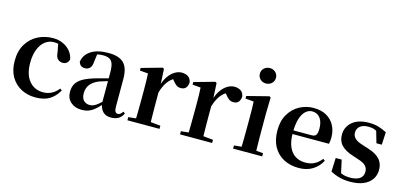

<svg xmlns="http://www.w3.org/2000/svg" viewBox="-70 -1273 3704 1762"><g transform="rotate(15 1782.5 -392.0)"><path d="M308.1 16.2Q233.1 16.2 172.2 -16Q111.3 -48.3 75.4 -109.8Q39.6 -171.4 39.6 -259.7Q39.6 -354.7 79.5 -419.9Q119.4 -485 185.1 -518.5Q250.9 -551.9 329 -551.9Q380.5 -551.9 422.8 -532.5Q465.2 -513.2 492.8 -479.5Q520.4 -445.8 528 -402.4Q514.4 -355.6 469.4 -355.6Q441.9 -355.6 422.1 -373.6Q402.4 -391.6 399.6 -436.8L381.8 -530.1L449.7 -486.3Q420.8 -503.2 396.1 -510.6Q371.4 -518 344.6 -518Q298.2 -518 261.2 -489.4Q224.1 -460.7 202.9 -407.1Q181.7 -353.5 181.7 -277.6Q181.7 -168.4 232 -108Q282.4 -47.5 365.2 -47.5Q409.5 -47.5 445.8 -66.7Q482.2 -85.9 509.9 -121.4L527.8 -108.4Q492.1 -45.4 440.3 -14.6Q388.5 16.2 308.1 16.2Z M746.6 16.2Q684.2 16.2 643.8 -19.4Q603.3 -54.9 603.3 -117.6Q603.3 -161.2 622 -193.6Q640.7 -226.1 685.1 -251.5Q729.6 -277 805.4 -297.9Q844.8 -309.4 894.4 -322Q944 -334.6 984 -344.4V-318.9Q944 -308.9 904 -297.6Q863.9 -286.4 837.1 -276.7Q783.3 -254.9 756.1 -220.6Q728.8 -186.4 728.8 -135.9Q728.8 -90.4 751.1 -67.9Q773.3 -45.3 810 -45.3Q826.3 -45.3 844.7 -52.6Q863.1 -59.9 887.4 -79.7Q911.8 -99.4 945.3 -135.5L960.8 -82.4H925.7Q896.6 -50.6 871.2 -28.7Q845.7 -6.8 816.4 4.7Q787 16.2 746.6 16.2ZM1026.1 15.2Q974.6 15.2 947.9 -14.2Q921.2 -43.6 914.9 -94V-96.5V-381.4Q914.9 -434.7 904.8 -464.5Q894.7 -494.3 871.6 -506.3Q848.5 -518.3 810 -518.3Q784.4 -518.3 757.3 -512.2Q730.2 -506.1 693.8 -491.2L756.1 -516.3L745.9 -439.2Q743.3 -395.9 724.6 -378Q705.8 -360.2 680.3 -360.2Q631.1 -360.2 619.2 -406.5Q628.9 -473.5 689.4 -512.7Q749.9 -551.9 855.1 -551.9Q955.4 -551.9 1000.7 -505.9Q1046.1 -459.8 1046.1 -356.2V-94.8Q1046.1 -60.3 1054.8 -47Q1063.6 -33.8 1079.7 -33.8Q1091.3 -33.8 1101.3 -40.9Q1111.3 -48.1 1124.7 -67.2L1141.9 -53.4Q1124 -17.5 1096.2 -1.1Q1068.4 15.2 1026.1 15.2Z M1180.2 0V-29.9L1288.3 -41.2H1374.8L1485.2 -29.9V0ZM1251.2 0Q1252.9 -25.5 1253.4 -67.4Q1253.9 -109.4 1254.4 -154.8Q1254.9 -200.3 1254.9 -234.8V-310.2Q1254.9 -360.7 1254 -394.1Q1253.2 -427.5 1251.2 -463.8L1173.1 -470.7V-495.2L1369.2 -550.4L1382.2 -541.7L1389.6 -398.7V-397.7V-234.8Q1389.6 -200.3 1390.1 -154.8Q1390.6 -109.4 1391.1 -67.4Q1391.6 -25.5 1392.6 0ZM1389.4 -320.2 1356.3 -380.9H1383.4Q1398 -435.6 1424.6 -473.9Q1451.3 -512.2 1484.4 -532.1Q1517.5 -551.9 1550.6 -551.9Q1584.2 -551.9 1609.4 -536.8Q1634.7 -521.7 1641.7 -484.5Q1640.9 -453.2 1625.2 -432.6Q1609.4 -411.9 1575.2 -411.9Q1550.5 -411.9 1532.2 -425.8Q1514 -439.6 1494.8 -464.4L1471.8 -490.9L1508.4 -485.1Q1465.5 -463.1 1437.2 -424.7Q1408.9 -386.2 1389.4 -320.2Z M1680.2 0V-29.9L1788.3 -41.2H1874.8L1985.2 -29.9V0ZM1751.2 0Q1752.9 -25.5 1753.4 -67.4Q1753.9 -109.4 1754.4 -154.8Q1754.9 -200.3 1754.9 -234.8V-310.2Q1754.9 -360.7 1754 -394.1Q1753.2 -427.5 1751.2 -463.8L1673.1 -470.7V-495.2L1869.2 -550.4L1882.2 -541.7L1889.6 -398.7V-397.7V-234.8Q1889.6 -200.3 1890.1 -154.8Q1890.6 -109.4 1891.1 -67.4Q1891.6 -25.5 1892.6 0ZM1889.4 -320.2 1856.3 -380.9H1883.4Q1898 -435.6 1924.6 -473.9Q1951.3 -512.2 1984.4 -532.1Q2017.5 -551.9 2050.6 -551.9Q2084.2 -551.9 2109.4 -536.8Q2134.7 -521.7 2141.7 -484.5Q2140.9 -453.2 2125.2 -432.6Q2109.4 -411.9 2075.2 -411.9Q2050.5 -411.9 2032.2 -425.8Q2014 -439.6 1994.8 -464.4L1971.8 -490.9L2008.4 -485.1Q1965.5 -463.1 1937.2 -424.7Q1908.9 -386.2 1889.4 -320.2Z M2184.2 0V-29.9L2290.8 -40.2H2352.8L2460.8 -29.9V0ZM2254.6 0Q2255.6 -25.5 2256.3 -67.4Q2256.9 -109.4 2257.4 -154.8Q2257.9 -200.3 2257.9 -234.8V-308Q2257.9 -358.3 2257.3 -394.3Q2256.6 -430.4 2254.6 -466.2L2175.5 -472.9V-497.4L2383.1 -550.4L2395.8 -541.7L2392.4 -387.9V-234.8Q2392.4 -200.3 2392.9 -154.8Q2393.4 -109.4 2394.2 -67.4Q2395.1 -25.5 2396.1 0ZM2319.8 -655Q2288.6 -655 2266 -675.4Q2243.5 -695.9 2243.5 -728.8Q2243.5 -760.3 2266 -780.9Q2288.6 -801.4 2319.8 -801.4Q2351.5 -801.4 2373.9 -780.9Q2396.3 -760.3 2396.3 -728.8Q2396.3 -695.9 2373.9 -675.4Q2351.5 -655 2319.8 -655Z M2810.2 16.2Q2729.8 16.2 2667.2 -16.5Q2604.6 -49.1 2569.1 -113Q2533.6 -176.9 2533.6 -268.8Q2533.6 -358.8 2571.6 -422.2Q2609.5 -485.7 2671.2 -518.8Q2732.9 -551.9 2803.4 -551.9Q2877.1 -551.9 2927.5 -522.5Q2977.8 -493.1 3003.6 -443.2Q3029.4 -393.3 3029.4 -330.9Q3029.4 -296.1 3022.7 -270.2H2592.1V-304.6H2847.4Q2879.5 -304.6 2890.9 -322.2Q2902.3 -339.8 2902.3 -380.4Q2902.3 -446.3 2874.2 -482.2Q2846.1 -518 2798.1 -518Q2764.7 -518 2736.6 -492.9Q2708.6 -467.8 2692.1 -416Q2675.7 -364.1 2675.7 -282.7Q2675.7 -200.5 2698.9 -148.2Q2722 -95.8 2762.8 -71.7Q2803.5 -47.5 2855.4 -47.5Q2908.4 -47.5 2944.9 -67.7Q2981.3 -87.9 3008.2 -123.2L3026.1 -109.9Q2994.6 -49.8 2939.7 -16.8Q2884.7 16.2 2810.2 16.2Z M3298.3 16.2Q3243.6 16.2 3198.7 4.5Q3153.8 -7.2 3110.9 -30.3L3116.2 -160.4H3173.1L3203.6 -20.6L3155.6 -26V-62Q3187.7 -41.1 3217.9 -30.7Q3248.2 -20.4 3288.8 -20.4Q3349.1 -20.4 3380.7 -43Q3412.2 -65.7 3412.2 -107.2Q3412.2 -140.9 3391.7 -164Q3371.1 -187.1 3310.5 -204.9L3254.7 -223.9Q3189.9 -244.5 3152.7 -282.6Q3115.5 -320.7 3115.5 -382Q3115.5 -455.6 3171.2 -503.8Q3226.9 -551.9 3330.2 -551.9Q3378.5 -551.9 3417.9 -540.7Q3457.2 -529.5 3499.1 -507.2L3493.1 -387.7H3442.1L3403.6 -521.5L3446 -507.8V-477Q3415.7 -497.5 3391.1 -506.7Q3366.5 -515.8 3332.8 -515.8Q3283 -515.8 3254.6 -493.1Q3226.2 -470.4 3226.2 -431.8Q3226.2 -401.6 3247.6 -379.1Q3268.9 -356.6 3325.8 -339.1L3381.9 -321.1Q3459.8 -296.3 3494.4 -256.6Q3529.1 -217 3529.1 -158.3Q3529.1 -105.4 3501.8 -66.1Q3474.4 -26.7 3423 -5.3Q3371.6 16.2 3298.3 16.2Z"/></g></svg>

Font: Noto Serif KR
Style: Regular
Weight: 200
Designer: Ryoko NISHIZUKA 西塚涼子 (kana & ideographs); Frank Grießhammer (Latin, Greek & Cyrillic); Wenlong ZHANG 张文龙 (bopomofo); San
Foundry: Adobe
Version: Version 2.001;hotconv 1.1.0;makeotfexe 2.6.0